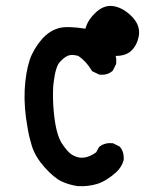

<svg xmlns="http://www.w3.org/2000/svg" viewBox="-20 -631 540 651"><path d="M242.7 0Q213.9 -4.4 189.5 -15.6Q164.1 -27.3 132.3 -62.5Q100.6 -97.7 88.4 -134.8Q84.5 -147 80.8 -161.9Q77.1 -176.8 74 -194.6Q70.8 -212.4 67.9 -233.4Q59.6 -296.9 65.9 -355Q72.8 -414.1 87.9 -445.8Q103 -477.1 125.5 -502Q133.3 -510.3 141.8 -516.8Q150.4 -523.4 159.7 -528.1Q168.9 -532.7 179.2 -535.6Q206.5 -543.5 269.5 -533.7Q271 -539.1 273.2 -544.7Q275.4 -550.3 278.1 -555.4Q280.8 -560.5 284.4 -565.7Q288.1 -570.8 292.2 -575.7Q296.4 -580.6 301.3 -585.4Q331.5 -616.2 366.2 -609.9Q398.4 -604 426.8 -575.2Q456.5 -545.4 450.7 -509.8Q444.3 -475.1 422.9 -457Q404.8 -441.4 372.1 -441.4Q374 -434.6 374.3 -428.5Q374.5 -422.4 374 -416L373.5 -414.1L373 -412.6L363.3 -393.1L362.3 -391.1L360.8 -390.1Q344.2 -375.5 318.4 -377.9H316.9L314.9 -378.9L294.4 -388.7L292 -390.1L290.5 -392.6Q272.5 -422.9 245.6 -441.4Q223.6 -447.3 210.9 -442.4Q204.6 -439.9 197.3 -434.3Q189.9 -428.7 182.1 -419.9Q175.3 -412.1 170.2 -395Q165 -377.9 162.1 -353Q161.1 -346.7 160.6 -339.8Q160.2 -333 159.9 -326.2Q159.7 -319.3 159.7 -312.3Q159.7 -305.2 159.7 -297.9Q159.7 -290.5 160.2 -283Q160.6 -275.4 161.1 -267.6Q161.6 -259.8 162.4 -252Q163.1 -244.1 164.1 -235.8Q171.4 -172.4 190.9 -143.1Q200.7 -128.4 210 -118.4Q219.2 -108.4 228.5 -104Q246.1 -94.2 265.1 -96.7Q284.7 -99.1 306.2 -114.7L314.9 -130.9L315.9 -132.3L317.4 -133.8Q335.9 -147.9 361.3 -145.5H363.3L364.7 -144.5L384.3 -134.8L386.2 -133.8L387.2 -132.3Q392.1 -126.5 395 -119.6Q397.9 -112.8 398.9 -105.2Q399.9 -97.7 399.4 -88.9V-87.9L398.9 -86.9Q392.6 -64.9 375 -47.9V-47.4H374.5Q339.8 -16.6 309.1 -7.3Q278.3 2 243.7 0H243.2Z"/></svg>

Font: NaikaiFont
Style: Bold
Weight: 700
Version: Version 1.89